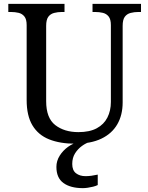

<svg xmlns="http://www.w3.org/2000/svg" viewBox="-20 -734 765 994"><path d="M370 10Q291 10 234.5 -12.5Q178 -35 148 -85Q118 -135 118 -216V-604Q118 -634 106.5 -648.5Q95 -663 76.5 -667.5Q58 -672 36 -672H23V-714H314V-672H301Q279 -672 260 -667Q241 -662 230 -647Q219 -632 219 -600V-210Q219 -123 266 -86.5Q313 -50 386 -50Q444 -50 481 -70Q518 -90 536 -125.5Q554 -161 554 -206V-604Q554 -634 542.5 -648.5Q531 -663 512.5 -667.5Q494 -672 472 -672H459V-714H710V-672H697Q675 -672 656 -667Q637 -662 626 -647Q615 -632 615 -600V-204Q615 -138 587 -90Q559 -42 504.5 -16Q450 10 370 10ZM409 240Q345 240 308.5 213.5Q272 187 272 130Q272 99 289 72Q306 45 332.5 26Q359 7 390 0H447Q426 6 404.5 21.5Q383 37 368.5 60Q354 83 354 115Q354 148 373.5 163Q393 178 423 178Q437 178 452.5 176Q468 174 486 170V224Q476 229 462 232.5Q448 236 434 238Q420 240 409 240Z"/></svg>

Font: Noto Serif Tamil
Style: Italic
Weight: 400
Italic angle: -12°
Designer: Indian Type Foundry, Tom Grace, and the Monotype Design Team
Foundry: Monotype Imaging Inc.
Version: Version 2.003